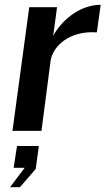

<svg xmlns="http://www.w3.org/2000/svg" viewBox="-20 -546 440 801"><path d="M32 0H153L191 -292C200 -353 269 -419 384 -411L400 -526C319 -526 242 -469 202 -397L218 -516H102ZM22 235H63L129 159L142 63H51L37 154H83Z"/></svg>

Font: United Sans SemiBold
Style: Italic
Weight: 600
Italic angle: -8°
Designer: Pablo Impallari, Rodrigo Fuenzalida (Modified by Dan O. Williams)
Version: Version 1.000;PS 001.000;hotconv 1.0.88;makeotf.lib2.5.64775